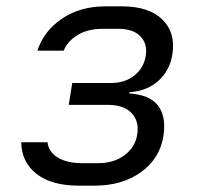

<svg xmlns="http://www.w3.org/2000/svg" viewBox="-20 -578 640 606"><path d="M229 8Q143 8 95.5 -29Q48 -66 47 -129H130Q133 -99 162 -81Q191 -63 240 -63H290Q340 -63 373.5 -88.5Q407 -114 413 -153Q420 -195 395.5 -221Q371 -247 320 -247H197L208 -316H329Q375 -316 404.5 -340Q434 -364 440 -402Q446 -440 423 -463.5Q400 -487 354 -487H303Q257 -487 225 -467.5Q193 -448 181 -418H98Q118 -480 175.5 -519Q233 -558 313 -558H365Q450 -558 492.5 -516.5Q535 -475 524 -406Q516 -356 480.5 -323.5Q445 -291 389 -287L388 -283Q453 -279 479 -244.5Q505 -210 496 -150Q485 -78 425.5 -35Q366 8 278 8Z"/></svg>

Font: JetBrains Mono NL Light
Style: Italic
Weight: 300
Italic angle: -9°
Designer: Philipp Nurullin, Konstantin Bulenkov
Foundry: JetBrains
Version: Version 2.304; ttfautohint (v1.8.4.7-5d5b)